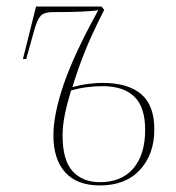

<svg xmlns="http://www.w3.org/2000/svg" viewBox="-20 -556 537 586"><path d="M285 10Q215 10 179 -30Q143 -70 143 -143Q143 -207 174.5 -299Q206 -391 280 -525Q264 -522 227.5 -520.5Q191 -519 141 -519Q116 -519 105.5 -509Q95 -499 86 -469L60 -376H50L90 -536H290L298 -526Q257 -445 236 -391Q215 -337 201 -290Q226 -297 249.5 -300Q273 -303 293 -303Q370 -303 410.5 -269Q451 -235 451 -161Q451 -85 407 -37.5Q363 10 285 10ZM285 0Q351 0 387 -42Q423 -84 423 -160Q423 -229 390 -261Q357 -293 293 -293Q270 -293 246 -290Q222 -287 197 -280Q185 -241 178 -207Q171 -173 171 -142Q171 -67 201.5 -33.5Q232 0 285 0Z"/></svg>

Font: Noto Serif Display SemiCondensed Thin
Style: Italic
Weight: 100
Width: 4
Italic angle: -12°
Designer: Monotype Design Team
Foundry: Monotype Imaging Inc.
Version: Version 2.009